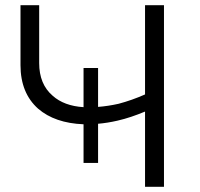

<svg xmlns="http://www.w3.org/2000/svg" viewBox="-20 -720 771 740"><path d="M358 -92V-243C382 -245 407 -249 433 -255C468 -263 503 -275 539 -290V0H612V-700H539V-356C505 -341 471 -329 437 -320C410 -314 384 -310 358 -308V-458H302V-307C252 -310 212 -325 183 -351C148 -381 131 -423 131 -477V-700H59V-469C59 -397 82 -341 127 -301C170 -264 228 -244 302 -241V-92Z"/></svg>

Font: Montserrat Z
Style: Regular
Weight: 400
Designer: Julieta Ulanovsky
Foundry: Julieta Ulanovsky
Version: Version 8.000